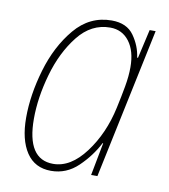

<svg xmlns="http://www.w3.org/2000/svg" viewBox="-67 -595 581 662"><g transform="rotate(10 223.0 -263.5)"><path d="M66 -157Q66 -231 89.5 -313.5Q113 -396 159 -454Q205 -512 271 -512Q313 -512 338 -479Q363 -446 363 -389Q363 -358 356.5 -321.5Q350 -285 341 -244Q321 -151 270 -83Q219 -15 158 -15Q66 -15 66 -157ZM314 -115H316L294 0H316L427 -527H406L383 -426H380Q375 -466 350 -501.5Q325 -537 272 -537Q195 -537 143 -475Q91 -413 65 -324.5Q39 -236 39 -156Q39 -79 68.5 -34.5Q98 10 155 10Q209 10 249.5 -29Q290 -68 314 -115Z"/></g></svg>

Font: Noto Sans Display SemiCondensed Thin
Style: Italic
Weight: 250
Width: 4
Designer: Monotype Design team
Foundry: Monotype Imaging Inc.
Version: 1.000